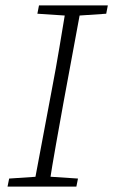

<svg xmlns="http://www.w3.org/2000/svg" viewBox="-20 -694 421 714"><path d="M8 0 14 -30 133 -38H149L270 -30L264 0ZM105 0 173 -362Q188 -440 201 -518Q214 -596 227 -674H283L216 -312Q202 -234 188 -156Q174 -78 162 0ZM119 -643 125 -674H381L375 -643L257 -635H240Z"/></svg>

Font: Source Serif 4 18pt Light
Style: Italic
Weight: 300
Italic angle: -12°
Designer: Frank Grießhammer
Foundry: Adobe Systems Incorporated
Version: Version 4.004;hotconv 1.0.116;makeotfexe 2.5.65601